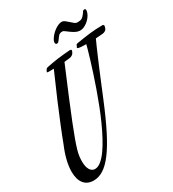

<svg xmlns="http://www.w3.org/2000/svg" viewBox="-243 -1053 1148 1274"><g transform="rotate(-30 331.0 -415.5)"><path d="M393.1 -711.9Q389.2 -703.1 380.4 -697.3Q371.6 -691.4 360.8 -689.9Q349.1 -688.5 338.4 -687.3Q327.6 -686 317.9 -685.1Q264.6 -559.6 227.1 -469.2Q189.5 -378.9 164.1 -314.9Q138.7 -251 123.5 -209.2Q108.4 -167.5 100.3 -139.2Q92.3 -110.8 90.1 -91.6Q87.9 -72.3 87.9 -53.2Q87.9 -13.2 101.8 9.5Q115.7 32.2 139.2 32.2Q161.6 32.2 185.5 13.2Q209.5 -5.9 233.4 -39.1Q257.3 -72.3 281.2 -116.7Q305.2 -161.1 327.9 -211.7Q350.6 -262.2 371.6 -316.4Q392.6 -370.6 411.1 -423.3Q429.7 -476.1 445.3 -524.4Q460.9 -572.8 472.9 -611.8Q484.9 -650.9 492.2 -678Q499.5 -705.1 502 -714.8Q491.7 -714.8 480.2 -715.1Q468.8 -715.3 459 -716.3Q449.2 -717.3 442.6 -719.2Q436 -721.2 436 -725.1Q436 -727.5 438.5 -730.2Q440.9 -732.9 441.9 -735.8V-737.8Q442.9 -742.7 446.3 -745.4Q449.7 -748 454.1 -749Q484.9 -753.9 510.3 -757.8Q535.6 -761.7 559.3 -764.4Q583 -767.1 606.9 -768.6Q630.9 -770 658.2 -770Q661.1 -770 664.6 -767.3Q668 -764.6 668 -759.8Q668 -758.3 667.5 -757.3Q667 -756.3 667 -754.9L663.1 -742.2Q660.2 -732.4 650.6 -726.8Q641.1 -721.2 631.8 -720.2Q616.7 -719.2 603.3 -718Q589.8 -716.8 576.2 -715.8Q567.4 -697.3 555.9 -671.1Q544.4 -645 531.5 -615Q518.6 -585 505.1 -553Q491.7 -521 479 -490.7Q448.7 -418.9 417 -340.8Q367.7 -220.7 325.4 -137.7Q283.2 -54.7 244.4 -3.2Q205.6 48.3 168.7 71.3Q131.8 94.2 94.2 94.2Q45.4 94.2 19.8 61.8Q-5.9 29.3 -5.9 -29.8Q-5.9 -67.9 5.1 -114.3Q16.1 -160.6 39.1 -214.8Q59.1 -268.6 87.9 -338.9Q112.3 -399.4 148.7 -485.4Q185.1 -571.3 233.9 -681.2H216.8Q212.9 -681.2 206.8 -680.9Q200.7 -680.7 195.3 -680.7Q189.9 -680.7 186 -681.6Q182.1 -682.6 182.1 -685.1Q182.1 -687 184.1 -689L188 -696.8Q193.8 -709.5 207 -710.9Q230.5 -715.8 252.2 -719.5Q273.9 -723.1 295.7 -726.1Q317.4 -729 339.8 -731Q362.3 -732.9 387.2 -734.9Q391.1 -734.9 395 -733.2Q398.9 -731.4 398.9 -726.1Q398.9 -725.1 398.4 -724.1Q397.9 -723.1 397.9 -722.2ZM353 -825.2Q349.1 -820.3 345.5 -817.6Q341.8 -814.9 334 -814.9Q328.6 -814.9 326.4 -819.6Q324.2 -824.2 324.2 -829.1Q324.2 -836.9 329.3 -846.9Q334.5 -856.9 342.8 -867.7Q351.1 -878.4 362.1 -888.7Q373 -898.9 385.3 -907Q397.5 -915 409.7 -919.9Q421.9 -924.8 433.1 -924.8Q445.8 -924.8 457.3 -916Q468.8 -907.2 479.7 -897Q490.7 -886.7 501.7 -877.9Q512.7 -869.1 524.9 -869.1Q535.6 -869.1 543.5 -870.4Q551.3 -871.6 557.9 -875.2Q564.5 -878.9 570.8 -885.5Q577.1 -892.1 585 -902.8Q588.4 -908.2 592.3 -914.6Q596.2 -920.9 605 -920.9Q609.4 -920.9 612.3 -918.7Q615.2 -916.5 615.2 -911.1Q615.2 -895.5 606 -878.2Q596.7 -860.8 582 -846.4Q567.4 -832 549.3 -822.5Q531.2 -813 514.2 -813Q496.1 -813 479.5 -821.5Q462.9 -830.1 449 -840.1Q435.1 -850.1 424.1 -858.6Q413.1 -867.2 406.2 -867.2Q396 -867.2 389.4 -864.7Q382.8 -862.3 377.4 -857.2Q372.1 -852.1 366.7 -844.2Q361.3 -836.4 353 -825.2Z"/></g></svg>

Font: Mervale Script
Style: Regular
Weight: 400
Designer: Astigmatic (AOETI)
Foundry: Astigmatic (AOETI)
Version: Version 1.000